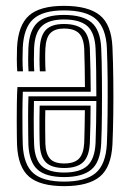

<svg xmlns="http://www.w3.org/2000/svg" viewBox="-20 -628 450 656"><path d="M198.2 -608Q281.2 -608 321 -576Q360.8 -544 364.2 -466.5Q366.5 -414.8 367.1 -354.6Q367.8 -294.5 367 -236.9Q366.2 -179.2 364.2 -134.8Q360.2 -56.5 320.8 -24.2Q281.2 8 199.5 8Q117.5 8 79.6 -24.1Q41.8 -56.2 38.2 -132.2Q38 -139.8 37.6 -161.9Q37.2 -184 37.2 -213.8Q37.2 -243.5 37.6 -274.4Q38 -305.2 39.5 -330.5H270.2Q270 -367 269.4 -398.1Q268.8 -429.2 267.8 -460.5Q266 -498 249.9 -514.2Q233.8 -530.5 198.2 -530.5Q168 -530.5 152.5 -515.2Q137 -500 135 -461.8Q134.2 -445.2 134.4 -423.8Q134.5 -402.2 135.8 -384.2H116.2Q115 -404.2 115 -426.1Q115 -448 115.8 -462.5Q118 -507.2 137.4 -526.6Q156.8 -546 198.2 -546Q244 -546 264.5 -526.2Q285 -506.5 287 -461.5Q288.5 -425.8 289.1 -388Q289.8 -350.2 290 -314.5H58Q56.8 -280.5 56.6 -242.1Q56.5 -203.8 56.9 -173.4Q57.2 -143 57.8 -133Q60.8 -65.8 93.6 -36.6Q126.5 -7.5 199.5 -7.5Q271.5 -7.5 306.5 -36.6Q341.5 -65.8 345.2 -136.8Q346.8 -176.2 347.5 -234Q348.2 -291.8 347.8 -352.9Q347.2 -414 345.2 -464Q342 -532.2 308.2 -562.4Q274.5 -592.5 198.2 -592.5Q127 -592.5 94 -563.1Q61 -533.8 57.8 -465Q57 -449.2 57 -425.9Q57 -402.5 58.5 -384.2H39Q37.5 -402.5 37.5 -426Q37.5 -449.5 38.2 -465.8Q42 -542 79.2 -575Q116.5 -608 198.2 -608ZM198.2 -577Q262.5 -577 292.8 -551.1Q323 -525.2 325.8 -463.8Q327.8 -418.8 328.2 -359.2Q328.8 -299.8 328.2 -240.8Q327.8 -181.8 325.8 -138.2Q322.8 -74 291.9 -48.5Q261 -23 199.5 -23Q137 -23 108.4 -48.5Q79.8 -74 77 -133.5Q76.8 -142.5 76.4 -168.8Q76 -195 76 -229.8Q76 -264.5 77.2 -298.8H309.2Q309.2 -342.2 308.6 -385.2Q308 -428.2 306.5 -462Q304 -516.2 278.4 -538.9Q252.8 -561.5 198.2 -561.5Q148.2 -561.5 123.6 -539.5Q99 -517.5 96.5 -463.8Q95.8 -448.2 95.8 -425.9Q95.8 -403.5 97 -384.2H77.5Q76.2 -403.5 76.2 -425.9Q76.2 -448.2 77 -464.2Q80 -524.8 108.1 -550.9Q136.2 -577 198.2 -577ZM309.2 -283H96Q95.2 -252.8 95.2 -222.4Q95.2 -192 95.6 -168.2Q96 -144.5 96.5 -134.2Q98.8 -83.2 122.6 -60.9Q146.5 -38.5 199.5 -38.5Q253.2 -38.5 278.5 -61.6Q303.8 -84.8 306.5 -139.2Q307.8 -169.5 308.4 -207.6Q309 -245.8 309.2 -283ZM289.5 -267.2Q289.5 -242.8 288.9 -205.9Q288.2 -169 287 -140.2Q284.8 -93.5 264 -73.8Q243.2 -54 199.5 -54Q156.8 -54 137.2 -72.9Q117.8 -91.8 115.8 -134.8Q115 -149.8 114.8 -188.5Q114.5 -227.2 115.5 -267.2ZM270 -251.5H134.8Q134 -213.8 134.4 -180.2Q134.8 -146.8 135 -136.5Q136.5 -102 150.9 -85.8Q165.2 -69.5 199.5 -69.5Q234.8 -69.5 250.4 -86.6Q266 -103.8 267.8 -141Q268.8 -169.5 269.2 -196.2Q269.8 -223 270 -251.5Z"/></svg>

Font: Big Shoulders Inline Text SemiBold
Style: Regular
Weight: 600
Designer: Patric King
Foundry: XO Type Co
Version: Version 1.000